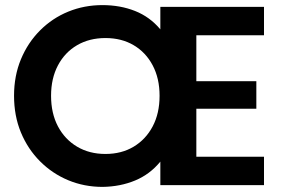

<svg xmlns="http://www.w3.org/2000/svg" viewBox="-20 -725 1111 752"><path d="M749 -587V-407H984V-299H749V-111H1014V0H608V-92Q567 -42 509 -18Q451 6 382 7Q310 7 247.5 -19Q185 -45 137 -93Q89 -141 62 -206Q35 -271 35 -350Q35 -428 62 -493Q89 -558 137 -606Q185 -654 247.5 -679.5Q310 -705 381 -705Q451 -705 509 -682Q567 -659 608 -610V-698H1014V-587ZM180 -350Q180 -281 207 -230Q234 -179 282 -150.5Q330 -122 393 -122Q456 -122 503.5 -150.5Q551 -179 578 -230Q605 -281 605 -350Q605 -418 578 -469Q551 -520 503.5 -548Q456 -576 393 -576Q330 -576 282 -548Q234 -520 207 -469Q180 -418 180 -350Z"/></svg>

Font: Parkinsans SemiBold
Style: Regular
Weight: 600
Designer: Red Stone, Indian Type Foundry
Foundry: Indian Type Foundry
Version: Version 1.000